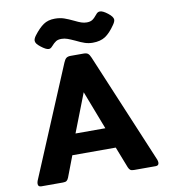

<svg xmlns="http://www.w3.org/2000/svg" viewBox="-95 -978 931 1058"><g transform="rotate(-10 370.0 -448.5)"><path d="M374 -758Q350 -769 333.5 -775Q317 -781 300 -781Q281 -781 269.5 -774Q258 -767 242 -749Q233 -738 222 -738Q207 -738 178 -761Q153 -780 153 -796Q153 -808 165 -824Q193 -861 219 -879Q245 -897 283 -897Q312 -897 335 -889Q358 -881 387 -867Q409 -856 424 -851Q439 -846 454 -846Q473 -846 485 -853.5Q497 -861 513 -881Q522 -893 535 -893Q551 -893 578 -872Q605 -851 605 -835Q605 -824 593 -807Q565 -766 537.5 -748Q510 -730 467 -730Q444 -730 423 -737Q402 -744 374 -758ZM32 -17Q32 -24 35 -33L294 -650Q301 -667 309.5 -673.5Q318 -680 334 -680H407Q423 -680 431 -673.5Q439 -667 446 -650L705 -33Q708 -24 708 -17Q708 0 690 0H569Q555 0 548.5 -4.5Q542 -9 537 -21L491 -139H248L203 -21Q198 -9 191.5 -4.5Q185 0 171 0H50Q32 0 32 -17ZM453 -254 370 -470 286 -254Z"/></g></svg>

Font: Mitr Medium
Style: Regular
Weight: 500
Designer: Thanarat Vachiruckul
Foundry: Cadson Demak
Version: Version 1.003